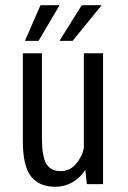

<svg xmlns="http://www.w3.org/2000/svg" viewBox="-20 -705 490 735"><path d="M75.5 -548.5 135 -685H208L127.5 -548.5ZM207.5 -548.5 293 -685H369L258 -548.5ZM191.5 10Q130 10 98.8 -29.5Q67.5 -69 67.5 -164.5V-501H140.5V-177Q140.5 -107.5 156.8 -78.8Q173 -50 212.5 -50Q248.5 -50 272.2 -79Q296 -108 301 -140V-501H374.5V0H312.5L306.5 -54.5Q287 -24 256.8 -7Q226.5 10 191.5 10Z"/></svg>

Font: League Mono Condensed Light
Style: Regular
Weight: 300
Width: 1
Designer: Tyler Finck
Foundry: The League of Moveable Type / Tyler Finck
Version: Version 2.210